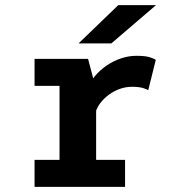

<svg xmlns="http://www.w3.org/2000/svg" viewBox="-20 -730 690 750"><path d="M115 0V-105.5H212.5V-394.5H115V-500H324L355.5 -380.5V-105.5H468.5V0ZM353 -289.5 305 -313.5Q305.5 -347 317.5 -377Q329.5 -407 350 -431.8Q370.5 -456.5 397.2 -474.5Q424 -492.5 453.5 -502.2Q483 -512 512.5 -512Q549 -512 566.5 -506Q584 -500 588.5 -496L559 -377.5Q555 -381 539 -386Q523 -391 495.5 -391Q471.5 -391 448.2 -382.8Q425 -374.5 405.2 -360Q385.5 -345.5 371.8 -327.2Q358 -309 353 -289.5ZM415 -560.5H287L442 -710H589.5Z"/></svg>

Font: Trispace Thin SemiBold
Style: Regular
Weight: 600
Version: Version 1.210